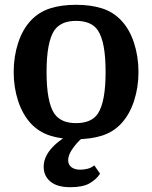

<svg xmlns="http://www.w3.org/2000/svg" viewBox="-20 -570 634 800"><path d="M557 -270Q557 -206 538.5 -149.5Q520 -93 485 -55Q452 -20 405.5 -5Q359 10 297 10Q235 10 188.5 -5Q142 -20 109 -55Q74 -93 55.5 -149.5Q37 -206 37 -270Q37 -334 55.5 -391Q74 -448 109 -485Q142 -520 188.5 -535Q235 -550 297 -550Q359 -550 405.5 -535Q452 -520 485 -485Q520 -448 538.5 -391Q557 -334 557 -270ZM206 -97Q220 -77 242.5 -67Q265 -57 297 -57Q329 -57 352 -67Q375 -77 388 -97Q420 -146 420 -270Q420 -333 412 -376Q404 -419 388 -443Q375 -463 352 -473Q329 -483 297 -483Q265 -483 242.5 -473Q220 -463 206 -443Q174 -394 174 -270Q174 -146 206 -97ZM273 210Q218 210 190 186.5Q162 163 162 125Q162 50 276 -14H347Q332 -5 312.5 14Q293 33 278.5 55.5Q264 78 264 98Q264 116 277.5 126.5Q291 137 314 137Q330 137 345.5 133Q361 129 373 119L397 154Q380 179 352 194.5Q324 210 273 210Z"/></svg>

Font: Domine
Style: Regular
Weight: 400
Designer: Pablo Impallari, Rodrigo Fuenzalida, Brenda Gallo
Foundry: Pablo Impallari, Rodrigo Fuenzalida, Brenda Gallo
Version: Version 2.000;September 19, 2022;FontCreator 14.0.0.2877 64-